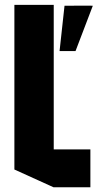

<svg xmlns="http://www.w3.org/2000/svg" viewBox="-20 -790 434 810"><path d="M205.7 0 40.7 -74.9V-769.5H206.7V0ZM206.7 0V-159.8H361.3V0ZM231.3 -574.5 252.2 -765.8 360.8 -766.2 371.5 -765.6 298.6 -574.5Z"/></svg>

Font: Foldit Thin
Style: Regular
Weight: 100
Designer: Sophia Tai
Foundry: Sophia Tai
Version: Version 1.003